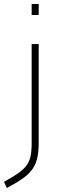

<svg xmlns="http://www.w3.org/2000/svg" viewBox="-79 -720 291 958"><path d="M-45 218 -59 187Q-16 164 11 145Q38 126 53 106Q68 86 73.5 59.5Q79 33 79 -6V-500H114V-5Q114 37 107 68Q100 99 83 123.5Q66 148 34.5 170.5Q3 193 -45 218ZM79 -645V-700H114V-645Z"/></svg>

Font: TitilliumWeb ExtraLight
Style: Regular
Weight: 400
Designer: Mohamed Gaber, Accademia di Belle Arti di Urbino and others
Foundry: Kief Type Foundry, Accademia di Belle Arti di Urbino and others
Version: Version 3.000; ttfautohint (v1.8.2)